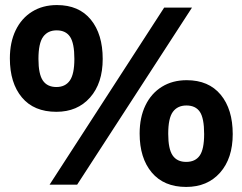

<svg xmlns="http://www.w3.org/2000/svg" viewBox="-20 -730 957 759"><path d="M176 0 629 -700H739L285 0ZM203 -288Q114 -288 66.5 -345Q19 -402 19 -499Q19 -563 42 -610.5Q65 -658 107 -684Q149 -710 205 -710Q292 -710 339 -652.5Q386 -595 386 -497Q386 -401 336 -344.5Q286 -288 203 -288ZM203 -386Q238 -386 256 -411.5Q274 -437 274 -497Q274 -559 257 -584.5Q240 -610 204 -610Q169 -610 150.5 -584.5Q132 -559 132 -497Q132 -437 149.5 -411.5Q167 -386 203 -386ZM716 9Q628 9 580 -48Q532 -105 532 -202Q532 -266 555 -313.5Q578 -361 620 -387Q662 -413 718 -413Q805 -413 852.5 -355.5Q900 -298 900 -200Q900 -104 850 -47.5Q800 9 716 9ZM716 -90Q752 -90 769.5 -115Q787 -140 787 -200Q787 -263 770 -288Q753 -313 717 -313Q682 -313 663.5 -288Q645 -263 645 -201Q645 -141 662.5 -115.5Q680 -90 716 -90Z"/></svg>

Font: REM Medium SemiBold
Style: Regular
Weight: 600
Version: Version 1.005;gftools[0.9.28]